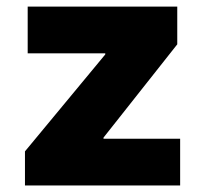

<svg xmlns="http://www.w3.org/2000/svg" viewBox="-20 -566 626 586"><path d="M56.2 0H529.8V-142.6H295.9V-146L521 -430.7V-545.9H64.5V-403.3H301.3V-399.9L56.2 -104Z"/></svg>

Font: Raveo ExtraBold
Style: Regular
Weight: 800
Designer: Jakub Foglar, Rasmus Andersson (Inter)
Foundry: Jakubfoglar.com
Version: Version 1.100;Glyphs 3.2.3 (3260)